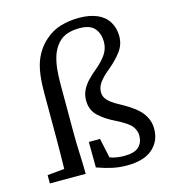

<svg xmlns="http://www.w3.org/2000/svg" viewBox="-120 -912 922 1024"><g transform="rotate(-15 341.0 -399.5)"><path d="M230 0H32V-37V-46L126 -55Q128 -143 128 -230V-477Q128 -547 137 -595Q146 -645 167 -682Q187 -719 218 -747Q258 -784 306.5 -798.5Q355 -813 411 -813Q467 -813 510 -795Q551 -777 572 -742.5Q593 -708 593 -663Q593 -618 566.5 -581.5Q540 -545 493 -506Q457 -477 439 -452Q421 -427 421 -399Q421 -381 430 -366.5Q439 -352 458 -337.5Q477 -323 510 -306Q587 -264 616 -224.5Q645 -185 645 -138Q645 -70 597 -28Q549 14 455 14Q414 14 376 6Q338 -2 291 -19L290 -160H342H352L375 -52Q385 -49 394 -46Q422 -39 454 -39Q511 -39 535 -62Q559 -85 559 -124Q559 -151 540 -176Q521 -200 457 -232Q403 -258 368 -291Q333 -324 333 -377Q333 -408 345.5 -433.5Q358 -459 379 -481Q402 -505 428 -526Q467 -559 486.5 -589Q506 -619 506 -656Q506 -700 481.5 -729.5Q457 -759 399 -759Q361 -759 332 -749.5Q303 -740 282.5 -718.5Q262 -697 249.5 -669Q237 -641 230 -597Q224 -554 224 -486V-230Q224 -176 226.5 -120.5Q229 -65 230 0Z"/></g></svg>

Font: Early Summer Mincho Screen
Style: Regular
Weight: 400
Designer: GuiWonder
Version: Version 1.002